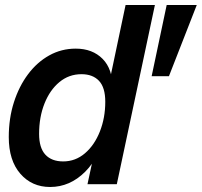

<svg xmlns="http://www.w3.org/2000/svg" viewBox="-20 -735 805 766"><path d="M180 11Q107 11 61 -42Q15 -95 15 -188Q15 -263 35.5 -327Q56 -391 92 -439Q128 -487 176.5 -514Q225 -541 282 -541Q349 -541 389.5 -500Q430 -459 429 -382L404 -223Q381 -111 320 -50Q259 11 180 11ZM232 -91Q281 -91 319 -123.5Q357 -156 378.5 -210.5Q400 -265 400 -329Q400 -386 375 -412.5Q350 -439 305 -439Q255 -439 217 -407.5Q179 -376 157.5 -322Q136 -268 136 -201Q136 -145 161 -118Q186 -91 232 -91ZM329 0 357 -130 403 -265 415 -402 481 -715H598L446 0ZM585 -431 645 -715H765L654 -431Z"/></svg>

Font: Radio Canada Big Medium
Style: Italic
Weight: 500
Italic angle: -12°
Designer: Étienne Aubert Bonn
Foundry: Coppers and Brasses
Version: Version 1.001